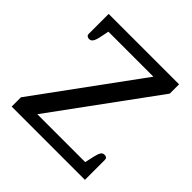

<svg xmlns="http://www.w3.org/2000/svg" viewBox="-181 -845 995 995"><g transform="rotate(45 316.0 -347.5)"><path d="M46 -68 456 -629H126L115 -575Q110 -553 102.5 -542Q95 -531 82 -531Q74 -531 68 -535.5Q62 -540 62 -549V-695H578V-627L168 -66H519L531 -120Q536 -142 543 -153Q550 -164 563 -164Q583 -164 583 -146V0H46Z"/></g></svg>

Font: Maitree Medium
Style: Regular
Weight: 500
Designer: CadsonDemak Team
Foundry: CadsonDemak
Version: Version 1.000